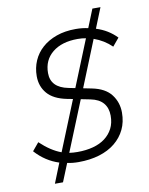

<svg xmlns="http://www.w3.org/2000/svg" viewBox="-94 -836 780 1004"><g transform="rotate(-10 296.0 -334.0)"><path d="M115 100 157 -5Q122 -16 90.5 -36.5Q59 -57 32 -87L67 -129Q123 -76 178 -56L285 -320L254 -326Q184 -340 151.5 -378Q119 -416 119 -470Q119 -514 135.5 -552Q152 -590 183.5 -618Q215 -646 260 -662Q305 -678 362 -678Q397 -678 428 -671L467 -768H510L467 -661Q531 -641 575 -595L540 -553Q500 -592 446 -611L347 -366L392 -357Q462 -343 493.5 -301.5Q525 -260 525 -206Q525 -156 506 -116.5Q487 -77 452 -48.5Q417 -20 367.5 -5Q318 10 257 10Q225 10 197 4L158 100ZM325 -312 217 -46Q238 -43 261 -43Q306 -43 343.5 -53Q381 -63 407.5 -83Q434 -103 449 -132Q464 -161 464 -200Q464 -241 442 -267Q420 -293 375 -302ZM180 -476Q180 -399 272 -381L307 -374L407 -621Q388 -625 363 -625Q279 -625 229.5 -585Q180 -545 180 -476Z"/></g></svg>

Font: Celebes Light
Style: Italic
Weight: 300
Italic angle: -10°
Designer: Anugrah Pasau
Foundry: Lafontype
Version: Version 1.000; ttfautohint (v1.8.4)